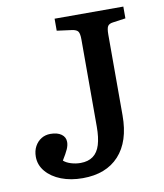

<svg xmlns="http://www.w3.org/2000/svg" viewBox="-81 -770 725 850"><g transform="rotate(-10 281.5 -344.5)"><path d="M223 14Q169 14 126.5 -2.5Q84 -19 59 -48.5Q34 -78 34 -115Q34 -142 45 -162Q56 -182 74 -193Q92 -204 115 -204Q146 -204 164 -191Q182 -178 182 -156Q182 -141 174.5 -124Q167 -107 149 -78Q161 -67 182 -60.5Q203 -54 225 -54Q259 -54 281 -70Q303 -86 313 -118.5Q323 -151 323 -200V-592Q323 -618 316.5 -627.5Q310 -637 290 -640L222 -649V-703H531V-650L474 -642Q457 -640 450.5 -630.5Q444 -621 444 -592V-229Q444 -112 386 -49Q328 14 223 14Z"/></g></svg>

Font: Literata 18pt Medium
Style: Regular
Weight: 500
Designer: Latin by Veronika Burian and Jose Scaglione. Greek by Irene Vlachou. Cyrillic by Vera Evstafieva.
Foundry: TypeTogether
Version: Version 3.103;gftools[0.9.29]